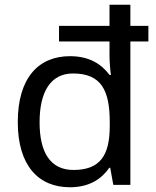

<svg xmlns="http://www.w3.org/2000/svg" viewBox="-20 -780 657 810"><path d="M275 10C358 10 409 -26 441 -72H445L458 0H530V-605H606V-671H530V-760H442V-671H229V-605H442V-544C442 -523 445 -481 448 -464H442C409 -508 359 -543 275 -543C143 -543 55 -452 55 -265C55 -83 141 10 275 10ZM290 -63C193 -63 147 -136 147 -264C147 -392 193 -470 288 -470C407 -470 443 -399 443 -265V-248C443 -124 402 -63 290 -63Z"/></svg>

Font: Noto Sans EgyptHiero
Style: Regular
Weight: 400
Designer: Monotype Design Team
Foundry: Monotype Imaging Inc.
Version: Version 2.002